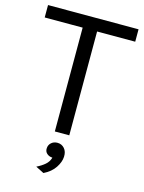

<svg xmlns="http://www.w3.org/2000/svg" viewBox="-126 -703 753 1002"><g transform="rotate(15 250.0 -201.5)"><path d="M6 -561V-628H495V-561H271.5L289 -579V0H211V-579L228.5 -561ZM209.5 225 165 202.5Q191.5 189.5 209.5 174Q227.5 158.5 234 135.5Q215.5 134.5 203.5 123.5Q191.5 112.5 193 94.5Q194 77 207.2 65.2Q220.5 53.5 240 53.5Q263 53.5 278 70.5Q293 87.5 291.5 115.5Q290.5 143.5 270 174.5Q249.5 205.5 209.5 225Z"/></g></svg>

Font: Karla
Style: Regular
Weight: 400
Designer: Jonathan Pinhorn
Version: Version 2.004;gftools[0.9.33]